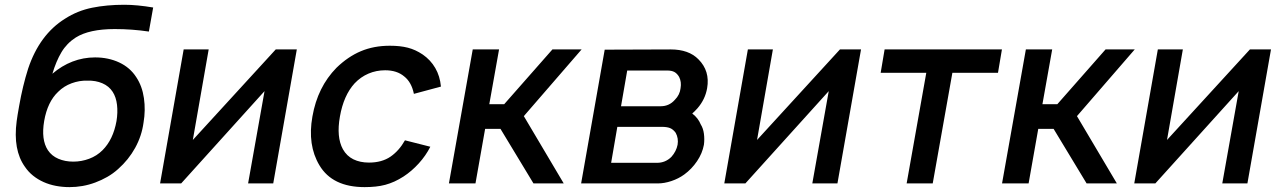

<svg xmlns="http://www.w3.org/2000/svg" viewBox="-20 -770 5368 806"><path d="M552 -446Q577 -408.5 584.2 -358Q591.5 -307.5 582.5 -255Q575 -199.5 547.5 -149.5Q520 -99.5 476 -60.5Q455 -41.5 430.5 -27.5Q406 -13.5 379.8 -3.8Q353.5 6 326.2 10.8Q299 15.5 272 15.5Q242 15.5 214.5 10.2Q187 5 163 -5.8Q139 -16.5 119 -32.5Q99 -48.5 84.5 -70Q34 -140.5 50 -261.5Q53 -284.5 60.5 -326Q75 -409 98 -481.5Q146 -625 253 -691.5Q305 -725 366.5 -737.5Q428 -750 502 -750Q555 -750 623 -738.5L605 -637.5Q534.5 -648 461.5 -648Q354.5 -648 298 -612.5Q260.5 -588.5 238 -550.8Q215.5 -513 200 -460.5Q239 -494 284.2 -511.5Q329.5 -529 379 -529Q435 -529 480.5 -507.8Q526 -486.5 552 -446ZM224 -384.5Q179.5 -342.5 165.5 -262.5Q152 -183.5 181 -139.5Q197 -115.5 225 -103.5Q253 -91.5 287.5 -91.5Q322 -91.5 354.2 -103.5Q386.5 -115.5 410.5 -139.5Q455 -184 469 -261.5Q475 -298 471.2 -330Q467.5 -362 453 -384.5Q437.5 -408.5 409.5 -420.5Q381.5 -432.5 347 -431.5Q313.5 -432.5 280.8 -420.5Q248 -408.5 224 -384.5Z M1127 0H1021.5L1090.5 -387.5L740.5 0H652L751 -562.5H856L789.5 -182.5L1137.5 -562.5H1226Z M1717.5 -376Q1707.5 -425 1677 -449Q1646.5 -475 1597 -475Q1559.5 -475 1526.8 -461Q1494 -447 1468.5 -420Q1422.5 -369.5 1407 -281Q1391.5 -194.5 1419.5 -143.5Q1435.5 -115 1463.5 -101.2Q1491.5 -87.5 1529 -87.5Q1583 -87.5 1619.5 -112.5Q1655.5 -137.5 1680 -181L1786.5 -154Q1767.5 -116.5 1738 -84Q1708.5 -51.5 1674 -29Q1654.5 -16.5 1635.8 -8Q1617 0.5 1597.5 5.8Q1578 11 1556.5 13.2Q1535 15.5 1510.5 15.5Q1375.5 15.5 1321 -76Q1270 -161 1291.5 -281Q1313 -404.5 1392.5 -485.5Q1441 -532.5 1495.2 -555.2Q1549.5 -578 1616.5 -578Q1638.5 -578 1657 -576Q1675.5 -574 1692 -569.8Q1708.5 -565.5 1723.8 -558.5Q1739 -551.5 1754 -541.5Q1787.5 -518.5 1807.2 -484.5Q1827 -450.5 1831 -406.5Z M1976 0H1864.5L1964.5 -562.5H2075L2034 -332.5H2096.5L2299 -562.5H2421.5L2179 -282.5L2346.5 0H2219.5L2081 -229H2016.5Z M2795.5 -562.5Q2871.5 -562.5 2912 -521Q2961 -472 2948.5 -400Q2940.5 -353 2908 -315.5Q2901.5 -308.5 2896.2 -303Q2891 -297.5 2886 -293.5Q2899 -283.5 2907.8 -272Q2916.5 -260.5 2921.5 -248Q2932 -231.5 2935 -208.5Q2938 -185.5 2935 -162.5Q2928.5 -126.5 2906.2 -93.5Q2884 -60.5 2852.5 -37.5Q2828.5 -20 2798.5 -10Q2768.5 0 2741 0H2419.5L2518.5 -561.5ZM2587 -324H2753.5Q2789.5 -324 2813 -351Q2834 -372 2837 -400Q2841.5 -426 2831 -447Q2822.5 -461.5 2811 -467.8Q2799.5 -474 2780 -474H2613ZM2545.5 -86.5H2738Q2773.5 -86.5 2798.5 -111.5Q2819 -134.5 2824.5 -162.5Q2829 -189.5 2816.5 -212.5Q2806 -227 2793 -232.2Q2780 -237.5 2758 -237.5H2571.5Z M3495.5 0H3390L3459 -387.5L3109 0H3020.5L3119.5 -562.5H3224.5L3158 -182.5L3506 -562.5H3594.5Z M4169.5 -464.5H3978L3895.5 0H3786L3868.5 -464.5H3677L3693.5 -562.5H4186Z M4298 0H4186.5L4286.5 -562.5H4397L4356 -332.5H4418.5L4621 -562.5H4743.5L4501 -282.5L4668.5 0H4541.5L4403 -229H4338.5Z M5216.5 0H5111L5180 -387.5L4830 0H4741.5L4840.5 -562.5H4945.5L4879 -182.5L5227 -562.5H5315.5Z"/></svg>

Font: Russisch Sans SemiBold
Style: Italic
Weight: 600
Width: 4
Italic angle: -10°
Designer: Michael Sharanda (font) & Cristiano Sobral (main changes)
Foundry: Michael Sharanda
Version: Version 2.00;September 8, 2020;FontCreator 13.0.0.2681 64-bi